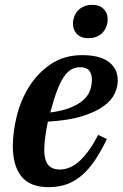

<svg xmlns="http://www.w3.org/2000/svg" viewBox="-20 -762 509 794"><path d="M181 12Q104 12 68.5 -32.5Q33 -77 33 -158Q33 -216 49.5 -282.5Q66 -349 101 -404.5Q136 -460 190.5 -497Q245 -534 321 -534Q351 -534 377.5 -528.5Q404 -523 424 -510Q444 -497 455.5 -477Q467 -457 467 -428Q467 -403 454.5 -375.5Q442 -348 410 -324Q378 -300 321.5 -282Q265 -264 178 -259Q171 -225 167 -195Q163 -165 163 -142Q163 -100 179 -80.5Q195 -61 227 -61Q272 -61 311.5 -98.5Q351 -136 386 -204L422 -187Q399 -139 374.5 -102Q350 -65 321.5 -39.5Q293 -14 258.5 -1Q224 12 181 12ZM188 -297Q236 -303 269 -316Q302 -329 322.5 -346.5Q343 -364 351.5 -386Q360 -408 360 -433Q360 -456 349 -470Q338 -484 312 -484Q291 -484 274.5 -474.5Q258 -465 243.5 -443.5Q229 -422 215.5 -386Q202 -350 188 -297ZM346 -604Q315 -604 298.5 -621Q282 -638 282 -661Q282 -666 282 -671.5Q282 -677 284 -683Q290 -710 310.5 -726Q331 -742 361 -742Q392 -742 408.5 -725Q425 -708 425 -685Q425 -680 425 -674.5Q425 -669 423 -663Q417 -636 396.5 -620Q376 -604 346 -604Z"/></svg>

Font: IBM Plex Serif SmBld
Style: Italic
Weight: 600
Italic angle: -14°
Designer: Mike Abbink, Paul van der Laan, Pieter van Rosmalen
Foundry: Bold Monday
Version: Version 3.001